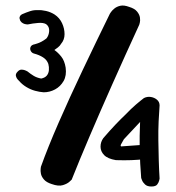

<svg xmlns="http://www.w3.org/2000/svg" viewBox="-20 -679 639 699"><path d="M168 -9Q149 -15 140 -25.5Q131 -36 129 -46.5Q127 -57 128 -64.5Q129 -72 129 -72Q154 -142 193.5 -232.5Q233 -323 281.5 -425Q330 -527 380 -629Q380 -629 384 -635Q388 -641 396.5 -648Q405 -655 418 -658Q431 -661 450 -654Q470 -648 479 -637Q488 -626 489.5 -615Q491 -604 489 -596.5Q487 -589 487 -589Q435 -476 389 -372.5Q343 -269 305.5 -181Q268 -93 241 -25Q241 -25 233 -17.5Q225 -10 209 -5Q193 0 168 -9ZM139 -343Q124 -344 107.5 -348.5Q91 -353 75.5 -362.5Q60 -372 50 -384Q50 -384 45 -389Q40 -394 38 -402Q36 -410 44 -418Q51 -426 59.5 -425.5Q68 -425 74 -422Q80 -419 80 -419Q91 -410 102.5 -403Q114 -396 130 -393Q144 -396 150.5 -404Q157 -412 158 -423.5Q159 -435 156 -446Q151 -461 137 -470Q123 -479 104 -484Q96 -486 92 -493.5Q88 -501 91.5 -508.5Q95 -516 107 -518Q110 -519 116.5 -521Q123 -523 131.5 -527.5Q140 -532 149 -539Q158 -550 159 -566Q160 -582 148 -591Q138 -597 119 -595.5Q100 -594 81 -590Q81 -590 75.5 -590.5Q70 -591 64 -594Q58 -597 54 -603Q50 -612 51.5 -617Q53 -622 56.5 -624.5Q60 -627 60 -627Q76 -634 90 -638.5Q104 -643 118 -642Q131 -643 148 -639Q165 -635 179 -626Q197 -614 206 -594.5Q215 -575 215 -554.5Q215 -534 202 -519Q199 -513 191 -506.5Q183 -500 178 -497Q191 -488 203 -473Q215 -458 219 -433Q223 -404 211.5 -384Q200 -364 180.5 -353.5Q161 -343 139 -343ZM531 0Q516 0 508 -7.5Q500 -15 497 -23Q494 -31 494 -31Q492 -57 490.5 -83Q489 -109 488.5 -134.5Q488 -160 488.5 -185Q489 -210 490 -235L431 -172Q427 -164 422 -156Q417 -148 421 -146L505 -152L512 -100Q484 -97 459 -96Q434 -95 402 -96Q372 -101 359 -114.5Q346 -128 346 -145Q346 -162 356 -176Q380 -204 400.5 -225.5Q421 -247 438 -263Q457 -283 474.5 -298Q492 -313 504 -322Q516 -328 529 -326Q542 -324 551.5 -316Q561 -308 561 -295Q559 -270 557.5 -237Q556 -204 556.5 -167.5Q557 -131 558 -95.5Q559 -60 561 -29Q561 -29 559.5 -22Q558 -15 552.5 -7.5Q547 0 531 0Z"/></svg>

Font: Sour Gummy Black SemiBold
Style: Regular
Weight: 600
Version: Version 1.000